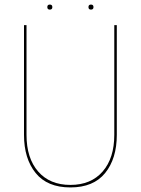

<svg xmlns="http://www.w3.org/2000/svg" viewBox="-20 -810 616 840"><path d="M367 -779Q367 -790 378 -790Q389 -790 389 -779Q389 -768 378 -768Q367 -768 367 -779ZM187 -779Q187 -790 198 -790Q209 -790 209 -779Q209 -768 198 -768Q187 -768 187 -779ZM85 -700H96V-220Q96 -118 147 -59.5Q198 -1 288 -1Q378 -1 429 -59.5Q480 -118 480 -220V-700H491V-220Q491 -116 440 -53Q389 10 288 10Q187 10 136 -53Q85 -116 85 -220Z"/></svg>

Font: Jost* Hairline
Style: Regular
Weight: 100
Version: Version 3.7